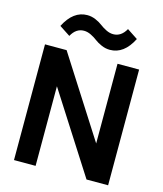

<svg xmlns="http://www.w3.org/2000/svg" viewBox="-141 -1098 1021 1202"><g transform="rotate(15 370.0 -497.5)"><path d="M205 0H65V-750H205L535 -233.6V-750H675V0H535L205 -515.9ZM198.2 -840.5 128.2 -886.4Q183.6 -995.5 274.5 -995.5Q302.7 -995.5 329.3 -983.9Q355.9 -972.3 373.4 -958.6Q390.9 -945 414.3 -933.4Q437.7 -921.8 460.5 -921.8Q511.8 -921.8 542.3 -976.8L611.8 -930.9Q556.8 -821.8 465.5 -821.8Q437.3 -821.8 410.7 -833.4Q384.1 -845 366.6 -858.6Q349.1 -872.3 325.7 -883.9Q302.3 -895.5 279.5 -895.5Q228.2 -895.5 198.2 -840.5Z"/></g></svg>

Font: Spartan MB
Style: Bold
Weight: 700
Designer: Matt Bailey, Mirko Velimirovic
Foundry: Matt Bailey
Version: Version 1.005